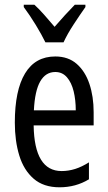

<svg xmlns="http://www.w3.org/2000/svg" viewBox="-20 -786 458 816"><path d="M215 -546Q270 -546 306 -514.5Q342 -483 360 -429.5Q378 -376 378 -309V-253H123Q126 -59 242 -59Q271 -59 299.5 -68Q328 -77 358 -96V-24Q302 10 233 10Q165 10 123 -26.5Q81 -63 62 -125Q43 -187 43 -265Q43 -402 86.5 -474Q130 -546 215 -546ZM215 -480Q174 -480 151 -440Q128 -400 124 -317H302Q302 -361 293 -398Q284 -435 264.5 -457.5Q245 -480 215 -480ZM173 -606Q157 -639 132 -680Q107 -721 81 -756V-766H126Q145 -749 167.5 -723.5Q190 -698 212 -672Q238 -702 255.5 -721Q273 -740 298 -766H343V-756Q321 -725 293.5 -683Q266 -641 250 -606Z"/></svg>

Font: Noto Sans Myanmar ExtraCondensed
Style: Regular
Weight: 400
Width: 2
Designer: Monotype Design Team
Foundry: Monotype Imaging Inc.
Version: Version 2.107; ttfautohint (v1.8.4.7-5d5b)